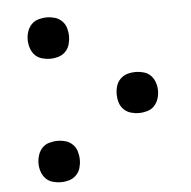

<svg xmlns="http://www.w3.org/2000/svg" viewBox="-45 -587 640 643"><g transform="rotate(-5 275.0 -265.0)"><path d="M135 -403Q121 -403 107 -407Q93 -411 83.5 -421Q74 -431 69.5 -445Q65 -459 65 -473Q65 -487 69.5 -500.5Q74 -514 83.5 -524Q93 -534 107 -538Q121 -542 135 -542Q149 -542 162.5 -538Q176 -534 186 -524Q196 -514 200 -500.5Q204 -487 204 -473Q204 -459 200 -445Q196 -431 186 -421Q176 -411 162.5 -407Q149 -403 135 -403ZM415 -196Q401 -196 387.5 -200Q374 -204 364 -214Q354 -224 350 -237.5Q346 -251 346 -265Q346 -279 350 -292.5Q354 -306 364 -316Q374 -326 387.5 -330Q401 -334 415 -334Q429 -334 443 -330Q457 -326 466.5 -316Q476 -306 480.5 -292.5Q485 -279 485 -265Q485 -251 480.5 -237.5Q476 -224 466.5 -214Q457 -204 443 -200Q429 -196 415 -196ZM135 12Q121 12 107 8Q93 4 83.5 -6Q74 -16 69.5 -29.5Q65 -43 65 -57Q65 -71 69.5 -85Q74 -99 83.5 -109Q93 -119 107 -123Q121 -127 135 -127Q149 -127 162.5 -123Q176 -119 186 -109Q196 -99 200 -85Q204 -71 204 -57Q204 -43 200 -29.5Q196 -16 186 -6Q176 4 162.5 8Q149 12 135 12Z"/></g></svg>

Font: Lode
Style: Regular
Weight: 400
Monospace: yes
Designer: Belleve Invis
Foundry: Belleve Invis
Version: Version 29.2.0; ttfautohint (v1.8.3)